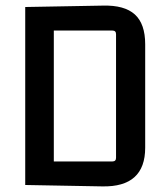

<svg xmlns="http://www.w3.org/2000/svg" viewBox="-20 -660 598 685"><path d="M70 0V-635L347 -640Q424 -642 461 -608.5Q498 -575 498 -502V-133Q498 8 345 5ZM381 -551H172V-84H381Q394 -84 394 -97V-538Q394 -551 381 -551Z"/></svg>

Font: Gemunu Libre SemiBold
Style: Regular
Weight: 600
Designer: Puspanada Ekanayake, Sola Matas, Pathum Egodawatta, Kosala Senevirathne
Foundry: mooniak
Version: Version 1.100